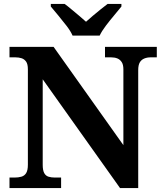

<svg xmlns="http://www.w3.org/2000/svg" viewBox="-20 -951 829 971"><path d="M28 0V-53H53Q73 -53 88.5 -57.5Q104 -62 112.5 -76Q121 -90 121 -118V-600Q121 -627 112 -639.5Q103 -652 89 -656.5Q75 -661 58 -661H28V-714H251L604 -217V-600Q604 -624 595.5 -637Q587 -650 573.5 -655.5Q560 -661 542 -661H511V-714H773V-661H742Q724 -661 709.5 -655Q695 -649 687 -635.5Q679 -622 679 -596V0H587L196 -550V-118Q196 -90 203.5 -76Q211 -62 225 -57.5Q239 -53 258 -53H289V0ZM347 -771Q337 -794 316.5 -820.5Q296 -847 274.5 -873Q253 -899 237 -918V-931H307Q321 -921 340.5 -904.5Q360 -888 380 -871.5Q400 -855 415 -841Q430 -855 450 -871.5Q470 -888 490 -904.5Q510 -921 524 -931H594V-918Q579 -899 557 -873Q535 -847 515 -820.5Q495 -794 484 -771Z"/></svg>

Font: Noto Rashi Hebrew
Style: Bold
Weight: 700
Version: Version 1.006